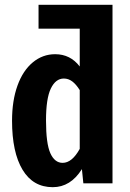

<svg xmlns="http://www.w3.org/2000/svg" viewBox="-20 -761 538 797"><path d="M447 0H326L320 -59Q273 16 199 16Q117 16 73.5 -56.5Q30 -129 30 -260Q30 -343 52.5 -405.5Q75 -468 116 -502Q157 -536 209 -536Q272 -536 311 -485V-642H140V-741H447ZM311 -143V-387Q296 -411 280 -423Q264 -435 245 -435Q211 -435 191 -393.5Q171 -352 171 -261Q171 -165 189 -125Q207 -85 240 -85Q279 -85 311 -143Z"/></svg>

Font: Fira Sans Extra Condensed SemiBold
Style: Regular
Weight: 600
Width: 1
Designer: Carrois Corporate & Edenspiekermann AG
Foundry: Carrois Corporate GbR & Edenspiekermann AG
Version: Version 4.203